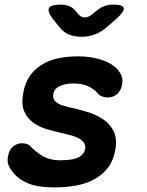

<svg xmlns="http://www.w3.org/2000/svg" viewBox="-20 -805 640 835"><path d="M218 10Q185 10 157.5 6.5Q130 3 106.5 -6Q83 -15 64 -29Q45 -43 30 -64Q20 -77 15.5 -91.5Q11 -106 15 -125Q19 -152 36 -167Q53 -182 76 -182Q85 -182 95.5 -179Q106 -176 114 -167Q139 -141 169 -124.5Q199 -108 239 -108Q257 -108 275.5 -109.5Q294 -111 309.5 -116Q325 -121 336 -131Q347 -141 350 -157Q353 -172 345.5 -183Q338 -194 324.5 -202Q311 -210 294 -215Q277 -220 259 -224Q223 -232 187.5 -242Q152 -252 125.5 -271Q99 -290 85.5 -320.5Q72 -351 81 -400Q88 -442 108 -472Q128 -502 159 -522Q190 -542 230.5 -551Q271 -560 319 -560Q381 -560 431 -541.5Q481 -523 502 -488Q508 -479 511 -467.5Q514 -456 511 -439Q507 -412 490 -396.5Q473 -381 448 -381Q436 -381 424 -385.5Q412 -390 404 -400Q391 -416 365.5 -429Q340 -442 298 -442Q280 -442 265.5 -439Q251 -436 239.5 -430.5Q228 -425 221 -416.5Q214 -408 212 -396Q209 -382 214.5 -372.5Q220 -363 230 -356.5Q240 -350 253.5 -346Q267 -342 279 -339Q316 -331 355.5 -319.5Q395 -308 426 -288Q457 -268 473.5 -236Q490 -204 482 -155Q473 -106 448 -74Q423 -42 387 -23.5Q351 -5 307.5 2.5Q264 10 218 10ZM244 -785Q265 -785 281.5 -778Q298 -771 310 -756L318 -746Q332 -729 348.5 -729Q365 -729 385 -746L396 -755Q414 -771 432.5 -778Q451 -785 472 -785Q514 -785 518 -770.5Q522 -756 488 -725L447 -689Q421 -666 393 -655.5Q365 -645 334 -645Q303 -645 278.5 -655.5Q254 -666 237 -689L208 -725Q185 -756 193.5 -770.5Q202 -785 244 -785Z"/></svg>

Font: Maple Mono
Style: Bold Italic
Weight: 700
Italic angle: -10°
Monospace: yes
Designer: subframe7536
Version: Version 7.000